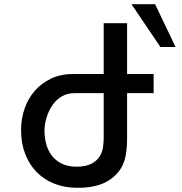

<svg xmlns="http://www.w3.org/2000/svg" viewBox="-20 -883 863 911"><path d="M709 -532V-441H583V-226Q583 -164 571.5 -124.5Q560 -85 532 -56Q498 -21 451 -6Q404 9 347 8Q288 8 239 -11Q190 -30 154.5 -66Q119 -102 99.5 -152.5Q80 -203 80 -265Q80 -319 96.5 -367Q113 -415 144.5 -451.5Q176 -488 222 -510Q268 -532 328 -532H472V-773H583V-532ZM472 -441H334Q299 -441 273 -425.5Q247 -410 229.5 -385Q212 -360 202 -328.5Q192 -297 191 -266Q191 -230 199.5 -199Q208 -168 226 -144.5Q244 -121 272 -107Q300 -93 340 -92Q387 -92 413.5 -106Q440 -120 453 -141Q466 -162 469 -186Q472 -210 472 -228V-280ZM716 -863 813 -660H741L604 -863Z"/></svg>

Font: Montserrat_am3
Style: Regular
Weight: 400
Designer: Julieta Ulanovsky
Foundry: Julieta Ulanovsky, Armenina letters added by Vahan Hovhannisyan
Version: Version 2.001